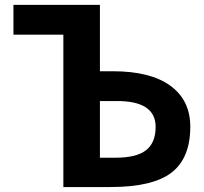

<svg xmlns="http://www.w3.org/2000/svg" viewBox="-20 -752 822 774"><path d="M382.8 -344.7V-116.2H445.3Q530.3 -116.2 568.8 -146.5Q607.4 -176.8 607.4 -240.2Q607.4 -345.7 449.2 -344.7ZM235.4 -612.3H34.2V-732.4H382.8V-464.8H434.6Q586.9 -464.8 667 -406.2Q747.1 -347.7 747.1 -241.2Q747.1 -114.3 671.4 -56.2Q595.7 2 424.8 2H235.4Z"/></svg>

Font: Gen Shin Gothic Bold
Style: Bold
Weight: 700
Designer: [Source Han Sans]
Ryoko NISHIZUKA  (kana & ideographs); Paul D. Hunt (Latin, Greek & Cyrillic); Wenlong ZHANG  (bopomofo
Version: Version 1.002.20150607